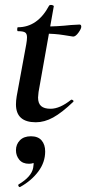

<svg xmlns="http://www.w3.org/2000/svg" viewBox="-20 -486 351 782"><path d="M45 -61Q45 -76 48 -94L87 -306Q90 -323 90 -334Q90 -349 82 -354Q74 -359 53 -359Q50 -359 50 -366Q50 -375 53 -375Q133 -375 180 -463Q182 -466 187 -466Q192 -466 196 -464Q200 -462 199 -460L137 -111Q135 -95 135 -89Q135 -65 147.5 -54Q160 -43 186 -43Q224 -43 270 -80H271Q275 -80 278 -77Q281 -74 278 -71Q232 -27 196.5 -7.5Q161 12 126 12Q45 12 45 -61ZM159 -349 161 -378Q214 -378 268 -384L304 -386Q311 -386 311 -377Q311 -369 299.5 -353Q288 -337 278 -337Q276 -337 240 -343Q204 -349 159 -349ZM61 276Q57 276 55 271.5Q53 267 56 265Q108 234 115 198L117 182Q117 160 101 156L134 137Q135 159 126.5 170Q118 181 98 181Q72 181 58.5 164.5Q45 148 45 126Q45 102 61 85.5Q77 69 106 69Q135 69 149.5 86Q164 103 164 131Q164 175 136 212.5Q108 250 63 275Z"/></svg>

Font: Cormorant Infant
Style: Bold Italic
Weight: 700
Italic angle: -10°
Designer: Christian Thalmann (Catharsis Fonts)
Foundry: Catharsis Fonts
Version: Version 4.000